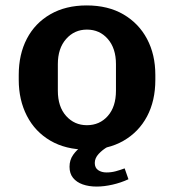

<svg xmlns="http://www.w3.org/2000/svg" viewBox="-20 -541 640 707"><path d="M300 10Q222 10 165.5 -23Q109 -56 79 -114.5Q49 -173 49 -247V-265Q49 -341 79 -398.5Q109 -456 165.5 -488.5Q222 -521 299 -521Q378 -521 434.5 -488Q491 -455 521.5 -397.5Q552 -340 552 -265V-247Q552 -170 521.5 -112.5Q491 -55 434.5 -22.5Q378 10 300 10ZM300 -80Q347 -80 377 -114Q407 -148 407 -207V-305Q407 -363 377 -397.5Q347 -432 300 -432Q254 -432 223.5 -397.5Q193 -363 193 -305V-207Q193 -148 223.5 -114Q254 -80 300 -80ZM336 146Q307 146 284.5 138Q262 130 249 114Q236 98 236 73Q236 48 249.5 29Q263 10 279 0H376Q358 10 343.5 25.5Q329 41 329 59Q329 77 341.5 85.5Q354 94 372 94Q390 94 406.5 89.5Q423 85 439 79L453 119Q425 132 394 139Q363 146 336 146Z"/></svg>

Font: Chivo Mono SemiBold
Style: Regular
Weight: 600
Monospace: yes
Designer: Hector Gatti
Foundry: Omnibus-Type
Version: Version 1.008